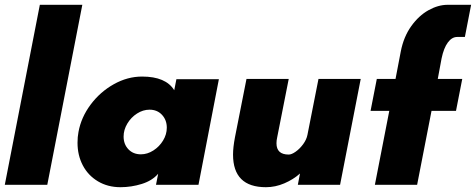

<svg xmlns="http://www.w3.org/2000/svg" viewBox="-31 -770 1983 800"><path d="M135 -750H312L166 0H-11Z M292 -175Q292 -200 296 -220Q307 -281 346.5 -334Q386 -387 443 -419Q500 -451 561 -451Q660 -451 695 -394L704 -440H881L796 0H619L628 -46Q603 -17 559.5 -3.5Q516 10 471 10Q418 10 377 -14.5Q336 -39 314 -81Q292 -123 292 -175ZM556 -127Q583 -127 608 -143Q633 -159 648.5 -184.5Q664 -210 664 -238Q664 -270 644 -291.5Q624 -313 592 -313Q565 -313 540 -297Q515 -281 499.5 -255Q484 -229 484 -201Q484 -169 504 -148Q524 -127 556 -127Z M940 -126Q940 -156 948 -198L996 -441H1172L1124 -198Q1121 -185 1121 -173Q1121 -126 1172 -126Q1184 -126 1201 -138Q1218 -150 1232 -169Q1246 -188 1250 -208L1296 -441H1472L1386 0H1210L1219 -47Q1191 -22 1153.5 -6Q1116 10 1077 10Q940 10 940 -126Z M1591 -308H1513L1539 -441H1617L1639 -556Q1651 -617 1682.5 -661Q1714 -705 1754.5 -727.5Q1795 -750 1834 -750H1932L1906 -616H1874Q1852 -616 1835 -593Q1818 -570 1809 -527L1793 -441H1895L1869 -308H1767L1707 0H1531Z"/></svg>

Font: Teachers ExtraBold
Style: Italic
Weight: 800
Designer: Alfredo Marco Pradil & Chank Diesel
Version: Version 0.009